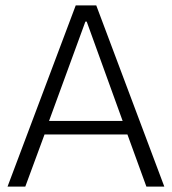

<svg xmlns="http://www.w3.org/2000/svg" viewBox="-20 -687 632 707"><path d="M449.2 -191.9 519 0H585L334.5 -667H258.8L7.8 0H73.2L144 -191.9ZM299.3 -607.4 431.6 -241.7H160.6L294.4 -607.4Z"/></svg>

Font: Estedad Light
Style: Regular
Weight: 300
Designer: Amin Abedi
Version: Version 7.3